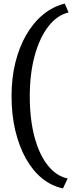

<svg xmlns="http://www.w3.org/2000/svg" viewBox="-20 -885 411 1064"><path d="M44 -353Q44 -249 65 -161Q86 -73 124 -5.5Q162 62 214 104Q266 146 329 159L355 104Q292 91 244.5 31Q197 -29 171 -127Q145 -225 145 -351Q145 -476 172 -575.5Q199 -675 247.5 -738Q296 -801 360 -816L339 -865Q273 -849 218.5 -804Q164 -759 125 -691Q86 -623 65 -537.5Q44 -452 44 -353Z"/></svg>

Font: Domine
Style: Regular
Weight: 400
Designer: Pablo Impallari, Rodrigo Fuenzalida, Brenda Gallo
Foundry: Pablo Impallari, Rodrigo Fuenzalida, Brenda Gallo
Version: Version 2.000;September 19, 2022;FontCreator 14.0.0.2877 64-